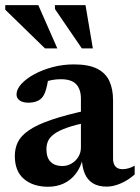

<svg xmlns="http://www.w3.org/2000/svg" viewBox="-21 -700 534 732"><path d="M315.5 -280.5 317 -234.5Q266.5 -224.5 234.8 -213.2Q203 -202 186 -189.5Q169 -177 162.5 -162.8Q156 -148.5 156 -131.5Q156 -98.5 172.2 -82.8Q188.5 -67 216 -67Q236 -67 252.2 -76.8Q268.5 -86.5 278 -102.5Q287.5 -118.5 287.5 -137.5V-324Q287.5 -359 269.8 -378.5Q252 -398 211 -398Q194 -398 176.2 -394.8Q158.5 -391.5 143.5 -385L165.5 -417Q162.5 -394 159 -377.2Q155.5 -360.5 151.2 -349Q147 -337.5 141.5 -330.5Q133.5 -319.5 119.2 -314Q105 -308.5 87.5 -308.5Q65.5 -308.5 53.8 -317.2Q42 -326 42 -340Q42 -359.5 60 -379.5Q78 -399.5 109 -416.5Q140 -433.5 179.2 -444Q218.5 -454.5 261 -454.5Q317 -454.5 349.8 -437.8Q382.5 -421 396.2 -390.5Q410 -360 410 -318V-96.5Q410 -82.5 414.2 -73.2Q418.5 -64 426.5 -59.5Q434.5 -55 446.5 -55Q456.5 -55 468.5 -58.2Q480.5 -61.5 492.5 -68.5V-35Q468 -13 439.5 -0.8Q411 11.5 386 11.5Q354 11.5 333.2 -1.2Q312.5 -14 302.2 -38.2Q292 -62.5 291 -95.5L295.5 -98.5Q287 -62.5 268 -37.8Q249 -13 222 -0.5Q195 12 162.5 12Q105.5 12 70.5 -17.5Q35.5 -47 35.5 -105.5Q35.5 -134.5 47.2 -158.5Q59 -182.5 89.5 -203.5Q120 -224.5 174.8 -243.2Q229.5 -262 315.5 -280.5ZM197.5 -515.5H150.5L-1 -663V-680.5H125ZM333 -515.5H291L188.5 -665.5V-680.5H305Z"/></svg>

Font: Newsreader 16pt 16pt SemiBold
Style: Regular
Weight: 600
Version: Version 1.003